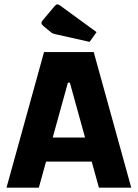

<svg xmlns="http://www.w3.org/2000/svg" viewBox="-20 -865 635 885"><path d="M10 0 183 -625H412L585 0H436L302 -484H293L159 0ZM114 -120V-231H482V-120ZM393 -672 237 -707Q228 -709 223 -711Q218 -713 213 -718L180 -745Q171 -753 171 -759Q171 -765 179 -774L232 -837Q239 -845 245 -845Q249 -845 255 -841L425 -717Z"/></svg>

Font: Changa SemiBold
Style: Regular
Weight: 600
Designer: Eduardo Rodriguez Tunni
Foundry: Eduardo Rodriguez Tunni
Version: Version 3.002; ttfautohint (v1.8.2)